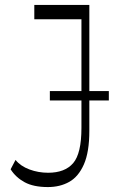

<svg xmlns="http://www.w3.org/2000/svg" viewBox="-20 -750 493 778"><path d="M182 -343V-381H421V-343ZM174 8Q116 8 80 -11.5Q44 -31 23 -64L43 -102Q63 -77 99 -63.5Q135 -50 175 -50Q243 -50 276.5 -89Q310 -128 310 -232V-730H342V-220Q342 -134 320 -84Q298 -34 260.5 -13Q223 8 174 8ZM119 -672V-730H342V-672Z"/></svg>

Font: Savate ExtraLight
Style: Regular
Weight: 200
Designer: Max Esnée
Foundry: Plomb Type
Version: Version 2.000